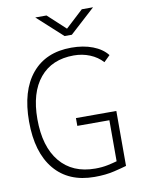

<svg xmlns="http://www.w3.org/2000/svg" viewBox="-98 -965 781 1042"><g transform="rotate(-10 293.0 -444.0)"><path d="M337.9 9.8Q195.3 9.8 117.2 -83.7Q39.1 -177.2 39.1 -347.7Q39.1 -517.1 116.2 -610.1Q193.4 -703.1 334 -703.1Q400.4 -703.1 451.9 -683.3Q503.4 -663.6 531.7 -627.4L498 -594.2Q469.7 -625.5 428.5 -642.3Q387.2 -659.2 339.8 -659.2Q219.2 -659.2 152.6 -578.9Q85.9 -498.5 85.9 -352.5Q85.9 -201.2 155 -117.7Q224.1 -34.2 349.6 -34.2Q386.7 -34.2 417.2 -40.5Q447.8 -46.9 469.7 -53.2V-279.3H293V-322.3H515.6V-19.5Q495.1 -13.2 447.5 -1.7Q399.9 9.8 337.9 9.8ZM309.6 -771.5 170.4 -898.4H232.4L329.6 -808.6L426.8 -898.4H488.8L349.6 -771.5Z"/></g></svg>

Font: Cascadia Code ExtraLight
Style: Regular
Weight: 200
Monospace: yes
Designer: Aaron Bell
Foundry: Saja Typeworks
Version: Version 2407.024; ttfautohint (v1.8.4)